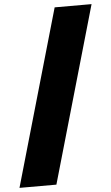

<svg xmlns="http://www.w3.org/2000/svg" viewBox="-61 -848 583 1008"><g transform="rotate(-5 230.5 -344.0)"><path d="M0 120 266.5 -808H461L194.5 120Z"/></g></svg>

Font: Encode Sans Semi Expanded ExBd
Style: Regular
Weight: 800
Width: 6
Designer: Multiple Designers
Foundry: Impallari Type
Version: Version 2.000